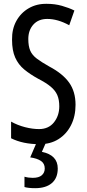

<svg xmlns="http://www.w3.org/2000/svg" viewBox="-20 -744 453 1004"><path d="M375 -196Q375 -136 351.5 -89.5Q328 -43 286 -16.5Q244 10 187 10Q100 10 38 -21V-108Q72 -89 111 -79Q150 -69 184 -69Q234 -69 262 -104Q290 -139 290 -188Q290 -223 279.5 -247Q269 -271 245 -291Q221 -311 180 -332Q138 -355 107 -380.5Q76 -406 59.5 -443Q43 -480 43 -536Q42 -592 65.5 -634.5Q89 -677 130.5 -701Q172 -725 225 -724Q267 -724 304 -713.5Q341 -703 369 -689L342 -612Q282 -645 227 -645Q181 -645 154.5 -615.5Q128 -586 128 -540Q128 -503 138 -479.5Q148 -456 172.5 -437.5Q197 -419 238 -396Q308 -359 341.5 -312Q375 -265 375 -196ZM282 137Q282 187 251 213.5Q220 240 164 240Q128 240 108 234V180Q128 186 151 186Q183 186 198.5 172.5Q214 159 214 137Q214 111 194 97.5Q174 84 138 79L172 0H221L199 50Q282 67 282 137Z"/></svg>

Font: Noto Sans Khmer ExtraCondensed
Style: Regular
Weight: 400
Width: 2
Designer: Danh Hong and the Monotype Design Team
Foundry: Monotype Imaging Inc.
Version: Version 2.004; ttfautohint (v1.8.4.7-5d5b)